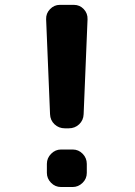

<svg xmlns="http://www.w3.org/2000/svg" viewBox="-20 -750 540 770"><path d="M276.4 -730.5Q299.8 -730.5 315.9 -713.4Q332 -696.3 331.1 -672.9L315.4 -292Q314.5 -267.6 297.4 -251.5Q280.3 -235.4 255.9 -235.4H240.2Q215.8 -235.4 198.7 -251.5Q181.6 -267.6 180.7 -292L165 -672.9Q164.1 -696.3 180.7 -713.4Q197.3 -730.5 219.7 -730.5ZM271.5 -150.4Q294.9 -150.4 311.5 -133.3Q328.1 -116.2 328.1 -92.8V-56.6Q328.1 -33.2 311 -16.6Q293.9 0 271.5 0H224.6Q201.2 0 184.6 -17.1Q168 -34.2 168 -56.6V-92.8Q168 -116.2 185.1 -133.3Q202.1 -150.4 224.6 -150.4Z"/></svg>

Font: Rounded Mgen+ 1m bold
Style: Bold
Weight: 700
Designer: [Source Han Sans]
Ryoko NISHIZUKA  (kana & ideographs); Paul D. Hunt (Latin, Greek & Cyrillic); Wenlong ZHANG  (bopomofo
Version: Version 1.059.20150602